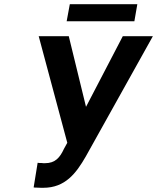

<svg xmlns="http://www.w3.org/2000/svg" viewBox="-20 -883 747 913"><path d="M175 10H186C290 10 342 -59 388 -139L707 -711H564L389 -375L307 -711H164L300 -204L284 -175C265 -134 243 -107 194 -107H186C183 -107 179 -108 176 -108H167C164 -108 161 -109 159 -109L140 8C142 9 145 9 149 9C157 9 167 10 175 10ZM619 -782 633 -863H312L297 -782Z"/></svg>

Font: Asimov
Style: NarIt
Weight: 500
Designer: Google
Version: Version 2.000980; 2014